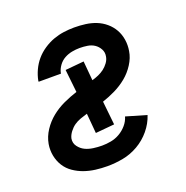

<svg xmlns="http://www.w3.org/2000/svg" viewBox="-102 -623 704 726"><g transform="rotate(-20 250.0 -260.0)"><path d="M211 8Q187 8 163.5 5Q140 2 118.5 -5.5Q97 -13 78 -26Q59 -39 47 -58Q35 -77 30.5 -100Q26 -123 30 -147Q35 -175 51.5 -200Q68 -225 91 -243.5Q114 -262 141 -274.5Q168 -287 196 -296L186 -388L261 -395L268 -317Q282 -321 294.5 -326.5Q307 -332 317.5 -340Q328 -348 336.5 -359.5Q345 -371 347 -384Q350 -400 342.5 -413.5Q335 -427 323 -435Q311 -443 295.5 -445.5Q280 -448 264 -448Q249 -448 233 -445Q217 -442 202.5 -434Q188 -426 178 -412Q168 -398 165 -383V-381H75V-385Q79 -406 88.5 -426.5Q98 -447 112.5 -464Q127 -481 146.5 -494Q166 -507 186.5 -514.5Q207 -522 228.5 -525Q250 -528 271 -528Q294 -528 316.5 -525Q339 -522 359 -514Q379 -506 395.5 -492Q412 -478 422.5 -459.5Q433 -441 436.5 -418.5Q440 -396 436 -373Q432 -347 416 -322Q400 -297 378 -279Q356 -261 330.5 -248.5Q305 -236 278 -227L288 -132L212 -125L205 -205Q191 -201 177 -196Q163 -191 151.5 -183Q140 -175 130.5 -162.5Q121 -150 118 -137Q115 -119 125.5 -105Q136 -91 150.5 -84Q165 -77 183 -74.5Q201 -72 218 -72Q236 -72 254.5 -75.5Q273 -79 289.5 -88.5Q306 -98 319 -113Q332 -128 337 -146L419 -122Q409 -91 387 -64.5Q365 -38 335.5 -21Q306 -4 274 2Q242 8 211 8Z"/></g></svg>

Font: Iosevka Medium
Style: Italic
Weight: 500
Italic angle: -9°
Monospace: yes
Designer: Belleve Invis
Foundry: Belleve Invis
Version: Version 32.5.0; ttfautohint (v1.8.4)